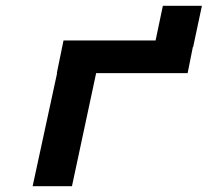

<svg xmlns="http://www.w3.org/2000/svg" viewBox="-20 -639 713 659"><path d="M92 0H227L310 -388H624L642 -478H643L673 -619H539L514 -500H198L175 -388H176Z"/></svg>

Font: LT Wave Mono Bold
Style: Italic
Weight: 700
Designer: Daniel Lyons
Version: Version 2.5 (Glyphs App)